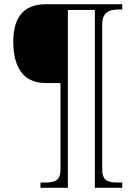

<svg xmlns="http://www.w3.org/2000/svg" viewBox="-20 -780 648 911"><path d="M172 111H302V-733H430V111H560V86H539C488 86 465 76 465 21V-663C465 -726 502 -735 547 -735H560V-760H198C85 -760 43 -689 43 -582C43 -478 79 -386 196 -386H267V26C267 76 240 86 197 86H172Z"/></svg>

Font: Noto Serif Devanagari ExtraLight
Style: Regular
Weight: 200
Designer: Universal Thirst, Indian Type Foundry and the Monotype Design Team
Foundry: Monotype Imaging Inc.
Version: Version 2.004